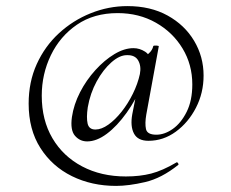

<svg xmlns="http://www.w3.org/2000/svg" viewBox="-20 -513 759 630"><path d="M414 -138 432 -229 450 -242Q427 -187 395.5 -143Q364 -99 330.5 -74Q297 -49 266 -49Q242 -49 226 -67.5Q210 -86 216 -129Q222 -170 242.5 -210Q263 -250 293 -283Q323 -316 355.5 -335.5Q388 -355 418 -355Q438 -355 456 -343.5Q474 -332 476 -306L447 -325Q456 -327 468 -337.5Q480 -348 483 -362Q485 -364 493 -363.5Q501 -363 501 -361L460 -137Q455 -108 459 -89.5Q463 -71 493 -71Q520 -71 547 -90Q574 -109 592.5 -146Q611 -183 611 -236Q611 -301 579 -354Q547 -407 491.5 -438.5Q436 -470 366 -470Q288 -470 232.5 -432Q177 -394 147 -332Q117 -270 117 -199Q117 -119 152 -59.5Q187 0 249.5 33Q312 66 393 66Q439 66 476 56.5Q513 47 559 20Q561 18 564 22Q567 26 565 28Q510 72 456 84.5Q402 97 361 97Q281 97 216 65Q151 33 112.5 -27.5Q74 -88 74 -173Q74 -244 100.5 -302.5Q127 -361 173 -403.5Q219 -446 277.5 -469.5Q336 -493 398 -493Q474 -493 530 -462Q586 -431 617 -379Q648 -327 648 -265Q648 -208 623 -159.5Q598 -111 557 -81Q516 -51 467 -51Q432 -51 419.5 -75Q407 -99 414 -138ZM293 -88Q313 -88 335.5 -104Q358 -120 379 -146.5Q400 -173 416 -205.5Q432 -238 439 -270Q444 -296 433.5 -314.5Q423 -333 396 -332Q372 -332 345 -308Q318 -284 297 -245.5Q276 -207 268 -161Q263 -127 267.5 -107.5Q272 -88 293 -88Z"/></svg>

Font: Cormorant Garamond Light
Style: Regular
Weight: 400
Version: Version 4.001